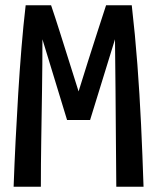

<svg xmlns="http://www.w3.org/2000/svg" viewBox="-20 -713 600 733"><path d="M32 0Q35 -85 39.5 -175Q44 -265 49.5 -355Q55 -445 62 -530.5Q69 -616 78 -693H175Q191 -646 208.5 -590.5Q226 -535 244.5 -476.5Q263 -418 280 -364Q298 -421 316 -479Q334 -537 352 -591.5Q370 -646 385 -693H483Q496 -580 504.5 -467Q513 -354 518.5 -238.5Q524 -123 528 0H424Q423 -85 422.5 -179Q422 -273 421 -371Q420 -469 419 -563L324 -255H236L142 -563Q142 -469 140.5 -371Q139 -273 137.5 -179Q136 -85 136 0Z"/></svg>

Font: Ubuntu Sans Mono Medium
Style: Regular
Weight: 500
Monospace: yes
Designer: Dalton Maag Ltd
Foundry: Dalton Maag Ltd
Version: Version 1.006